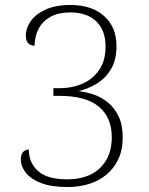

<svg xmlns="http://www.w3.org/2000/svg" viewBox="-20 -744 599 773"><path d="M253 9Q187 9 145.5 -7Q104 -23 84 -48.5Q64 -74 64 -102Q64 -124 74 -133Q84 -142 96 -142Q96 -89 133 -55.5Q170 -22 251 -22Q303 -22 343 -40.5Q383 -59 406.5 -97.5Q430 -136 430 -192Q430 -271 378 -314.5Q326 -358 220 -358H195V-389H218Q273 -389 315 -408.5Q357 -428 381 -465Q405 -502 405 -556Q405 -622 367.5 -658Q330 -694 263 -694Q216 -694 184.5 -677Q153 -660 136.5 -630Q120 -600 119 -560Q103 -560 93.5 -570Q84 -580 84 -601Q84 -630 103.5 -658.5Q123 -687 163.5 -705.5Q204 -724 264 -724Q349 -724 399 -679.5Q449 -635 449 -558Q449 -502 426.5 -465Q404 -428 369 -407Q334 -386 296 -377Q326 -374 357 -363.5Q388 -353 414.5 -331.5Q441 -310 457.5 -275.5Q474 -241 474 -191Q474 -140 456 -102.5Q438 -65 407.5 -40Q377 -15 337 -3Q297 9 253 9Z"/></svg>

Font: Noto Serif Gujarati ExtraLight
Style: Regular
Weight: 250
Version: Version 2.102